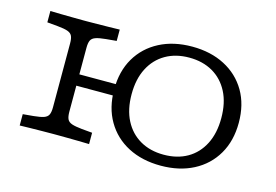

<svg xmlns="http://www.w3.org/2000/svg" viewBox="-81 -747 1329 925"><g transform="rotate(15 583.0 -285.0)"><path d="M775.6 11.3Q682.8 11.3 612.8 -25.1Q542.8 -61.5 503.7 -128.5Q464.7 -195.4 464.7 -285.5Q464.7 -376.3 503.7 -442.9Q542.8 -509.4 612.8 -545.8Q682.8 -582.3 775.6 -582.3Q868.3 -582.3 938.3 -545.8Q1008.3 -509.4 1047.4 -442.9Q1086.4 -376.3 1086.4 -285.5Q1086.4 -195.4 1047.4 -128.5Q1008.3 -61.5 938.3 -25.1Q868.3 11.3 775.6 11.3ZM249.9 -255.9V-312.3H505.6V-255.9ZM775.6 -43.5Q843.5 -43.5 893.5 -72.2Q943.5 -100.9 971.4 -155.4Q999.2 -209.8 999.2 -285.5Q999.2 -361.2 971.4 -415.2Q943.5 -469.3 893.2 -498.4Q842.8 -527.4 775.6 -527.4Q708.4 -527.4 658 -498.4Q607.6 -469.3 579.8 -415.2Q551.9 -361.2 551.9 -285.5Q551.9 -209.8 579.8 -155.7Q607.6 -101.7 658 -72.6Q708.4 -43.5 775.6 -43.5ZM234.7 -2.4Q210.5 -2.4 181.4 -2Q152.3 -1.6 123.2 -1.2Q94.1 -0.8 70.2 0V-56.5L122.8 -61.2Q156.3 -64.5 173.4 -70.4Q190.5 -76.4 196.5 -89.4Q202.4 -102.3 202.4 -125.8V-445.2Q202.4 -468.7 196.5 -481.6Q190.5 -494.5 173.4 -500.6Q156.3 -506.6 122.8 -509.7L70.2 -514.5V-571Q94.1 -570.2 123.2 -569.8Q152.3 -569.4 181.4 -569Q210.5 -568.5 234.7 -568.5H242.8H251.6Q275.8 -568.5 304.9 -569Q334.1 -569.4 363.5 -569.8Q393 -570.2 416.2 -571V-514.5L363.6 -509.7Q330.8 -506.6 313.4 -500.6Q295.9 -494.5 289.9 -481.6Q284 -468.7 284 -445.2V-125.8Q284 -102.3 289.9 -89.4Q295.9 -76.4 313.4 -70.4Q330.8 -64.5 363.6 -61.2L416.2 -56.5V0Q393 -0.8 363.5 -1.2Q334.1 -1.6 304.9 -2Q275.8 -2.4 251.6 -2.4H243.6Z"/></g></svg>

Font: Playfair 5pt SemiExpanded Light
Style: Regular
Weight: 300
Width: 6
Designer: Claus Eggers Sørensen
Foundry: Claus Eggers Sørensen
Version: Version 2.203